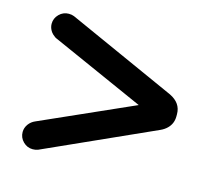

<svg xmlns="http://www.w3.org/2000/svg" viewBox="-77 -620 721 663"><g transform="rotate(15 283.0 -289.0)"><path d="M43 -95.7Q43 -110.4 52.2 -123.5Q61.5 -136.2 75.7 -142.1L406.2 -289.1Q72.8 -437.5 71.3 -438.2Q69.8 -439 68.1 -439.9Q66.4 -440.9 64.9 -442.4Q57.6 -447.3 52.2 -454.6Q43 -467.8 43 -482.4Q43 -502.4 57.4 -516.8Q71.8 -531.2 91.8 -531.2Q102.5 -531.2 110.8 -527.8L501 -352.5Q542 -332.5 542 -293V-285.2Q542 -259.3 524.4 -241.7Q514.6 -231.9 500.5 -225.6L110.8 -50.3Q102.5 -46.9 91.8 -46.9Q71.8 -46.9 57.4 -61.3Q43 -75.7 43 -95.7Z"/></g></svg>

Font: YuPearl-SemiBold
Style: SemiBold
Weight: 600
Designer: Max Yao
Foundry: Max-Everyday
Version: Version 1.011; ttfautohint (v1.8.3)